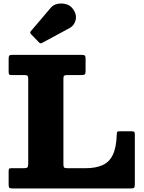

<svg xmlns="http://www.w3.org/2000/svg" viewBox="-20 -1058 806 1078"><path d="M117 -636.5H45.5Q34.5 -636.5 31.5 -640Q28.5 -643.5 28.5 -655V-726.5Q28.5 -741 31.8 -745.5Q35 -750 50 -750H437Q451 -750 455.8 -746.5Q460.5 -743 460.5 -728V-658.5Q460.5 -643.5 455.5 -640Q450.5 -636.5 436.5 -636.5H359.5Q345.5 -636.5 340.8 -633.5Q336 -630.5 336 -616.5V-138.5Q336 -122.5 339.8 -118Q343.5 -113.5 359.5 -113.5H458.5Q517 -113.5 555.5 -130.8Q594 -148 613.5 -188.8Q633 -229.5 635.5 -301Q636 -314 638 -317.5Q640 -321 653.5 -321H717Q728.5 -321 732.8 -318.2Q737 -315.5 737 -304V-25Q737 -9.5 733.8 -4.8Q730.5 0 715 0H50.5Q36.5 0 32.5 -3.8Q28.5 -7.5 28.5 -22.5V-96Q28.5 -106 30.8 -109.8Q33 -113.5 42.5 -113.5H112.5Q128.5 -113.5 133.5 -117.8Q138.5 -122 138.5 -138.5V-613Q138.5 -627.5 135 -632Q131.5 -636.5 117 -636.5ZM199.5 -819.5 154 -866.5Q145.5 -875.5 154 -884L266 -1015.5Q279 -1031 302.2 -1036Q325.5 -1041 349.2 -1035Q373 -1029 387 -1011Q412 -979 405 -947Q398 -915 370 -900L216 -817Q207 -811.5 199.5 -819.5Z"/></svg>

Font: Besley* Heavy
Style: Regular
Weight: 800
Designer: Owen Earl
Foundry: indestructible type*
Version: Version 3.000; ttfautohint (v1.8.3)